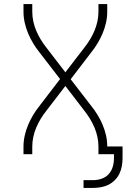

<svg xmlns="http://www.w3.org/2000/svg" viewBox="-20 -755 640 940"><path d="M389 165V127H436Q457 127 477.5 120Q498 113 512 97.5Q526 82 532 61.5Q538 41 538 20V0H462V-37Q462 -61 457 -84.5Q452 -108 442.5 -130.5Q433 -153 420.5 -173.5Q408 -194 393 -213L300 -334L207 -213Q192 -194 179.5 -173.5Q167 -153 157.5 -130.5Q148 -108 143 -84.5Q138 -61 138 -37V0H95V-37Q95 -64 101 -91Q107 -118 117.5 -143Q128 -168 142 -191.5Q156 -215 173 -236L274 -368L173 -499Q156 -520 142 -543.5Q128 -567 117.5 -592Q107 -617 101 -644Q95 -671 95 -698V-735H138V-698Q138 -674 143 -650.5Q148 -627 157.5 -604.5Q167 -582 179.5 -561.5Q192 -541 207 -522L300 -401L393 -522Q408 -541 420.5 -561.5Q433 -582 442.5 -604.5Q452 -627 457 -650.5Q462 -674 462 -698V-735H505V-698Q505 -671 499 -644Q493 -617 482.5 -592Q472 -567 458 -543.5Q444 -520 427 -499L326 -367L427 -236Q444 -215 458 -192Q472 -169 482.5 -144Q493 -119 499 -92.5Q505 -66 505 -38H580V20Q580 39 576.5 58.5Q573 78 564.5 95.5Q556 113 542 127Q528 141 511 149.5Q494 158 474.5 161.5Q455 165 436 165Z"/></svg>

Font: Iosevka Curly XLtEx
Style: Regular
Weight: 200
Width: 7
Monospace: yes
Designer: Belleve Invis
Foundry: Belleve Invis
Version: Version 11.1.0; ttfautohint (v1.8.3)